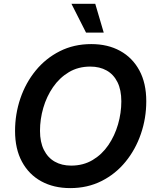

<svg xmlns="http://www.w3.org/2000/svg" viewBox="-20 -966 807 996"><path d="M344.2 9.8Q258.8 9.8 194.3 -25.4Q129.9 -60.5 94 -127Q58.1 -193.4 58.1 -286.6Q58.1 -374.5 85.7 -455.6Q113.3 -536.6 165.3 -600.1Q217.3 -663.6 290.3 -700.4Q363.3 -737.3 453.6 -737.3Q539.1 -737.3 603 -702.1Q667 -667 702.9 -600.8Q738.8 -534.7 738.8 -440.9Q738.8 -352.5 710.9 -271.5Q683.1 -190.4 631.3 -127Q579.6 -63.5 506.8 -26.9Q434.1 9.8 344.2 9.8ZM349.1 -106.9Q412.1 -106.9 460.7 -136Q509.3 -165 542.2 -213.4Q575.2 -261.7 592.3 -321Q609.4 -380.4 609.4 -440.4Q609.4 -499.5 589.4 -539.8Q569.3 -580.1 533.2 -600.3Q497.1 -620.6 448.2 -620.6Q385.7 -620.6 337.2 -591.6Q288.6 -562.5 255.1 -513.9Q221.7 -465.3 204.6 -406.5Q187.5 -347.7 187.5 -287.6Q187.5 -228.5 207.8 -188.2Q228 -147.9 264.2 -127.4Q300.3 -106.9 349.1 -106.9ZM426.3 -796.9 350.6 -946.3H474.1L518.1 -796.9Z"/></svg>

Font: Inter 16pt SemiBold
Style: Italic
Weight: 600
Italic angle: -9.3988°
Version: Version 4.001;git-66647c0bb